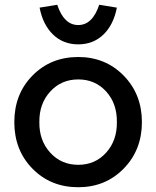

<svg xmlns="http://www.w3.org/2000/svg" viewBox="-20 -775 655 805"><path d="M308 10Q193 10 116.5 -67.5Q40 -145 40 -263Q40 -381 116.5 -458.5Q193 -536 308 -536Q422 -536 498.5 -458Q575 -380 575 -263Q575 -146 498.5 -68Q422 10 308 10ZM145 -263Q144 -186 190.5 -135Q237 -84 308 -84Q379 -84 425 -135Q471 -186 470 -263Q471 -341 425 -391.5Q379 -442 308 -442Q237 -442 190.5 -391Q144 -340 145 -263ZM146 -743 220 -755Q248 -670 308 -670Q368 -670 396 -755L470 -743Q456 -671 413.5 -630Q371 -589 308 -589Q245 -589 202.5 -630Q160 -671 146 -743Z"/></svg>

Font: Easer Grotesk
Style: Regular
Weight: 400
Designer: Boardeaser, Bonnie Shaver-Troup, Thomas Jockin
Foundry: Lexend
Version: Version 1.008;Glyphs 3.1.2 (3151)